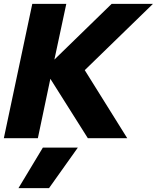

<svg xmlns="http://www.w3.org/2000/svg" viewBox="-25 -719 816 999"><path d="M143 -699H320L258 -409L556 -699H771L416 -354L637 0H432L237 -309L172 0H-5ZM198 49H380L230 260H71Z"/></svg>

Font: Prompt
Style: Bold Italic
Weight: 700
Italic angle: -12°
Designer: Katatrad Team
Foundry: CadsonDemak
Version: Version 1.001